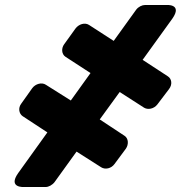

<svg xmlns="http://www.w3.org/2000/svg" viewBox="-20 -712 725 770"><path d="M380 -233 460 -343 558 -280C573 -271 597 -275 611 -293L658 -355C672 -373 669 -396 653 -406L552 -472L671 -637C714 -698 646 -692 646 -692H562C550 -692 535 -685 526 -673L436 -548L337 -612C320 -623 296 -615 283 -598L237 -534C226 -519 226 -495 243 -484L343 -419L264 -309L164 -372C148 -383 122 -376 109 -358L65 -296C52 -279 56 -256 71 -246L170 -181L53 -18C10 43 77 38 77 38H163C175 38 190 30 199 18L287 -104L386 -41C402 -31 426 -36 439 -54L485 -116C496 -132 496 -156 480 -167Z"/></svg>

Font: Asimov Print
Style: EIt
Weight: 500
Designer: Google
Version: Version 2.000980; 2014